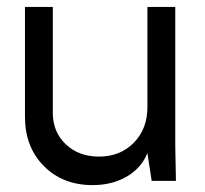

<svg xmlns="http://www.w3.org/2000/svg" viewBox="-20 -520 588 552"><path d="M246.1 12.2Q160.6 12.2 106.2 -42.5Q51.8 -97.2 51.8 -184.1V-500H131.8V-195.8Q131.8 -140.6 169.2 -105.2Q206.5 -69.8 264.2 -69.8Q325.7 -69.8 364.7 -109.6Q403.8 -149.4 403.8 -211.9V-500H483.9V-100.1L485.8 0H416L403.8 -80.1Q387.2 -37.6 345 -12.7Q302.7 12.2 246.1 12.2Z"/></svg>

Font: Apfel Grotezk
Style: Regular
Weight: 400
Designer: Luigi Gorlero
Foundry: © 2023, Luigi Gorlero & Collletttivo
Version: Version 2.000;Glyphs 3.2 (3217)